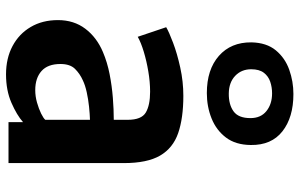

<svg xmlns="http://www.w3.org/2000/svg" viewBox="-194 -768 970 621"><g transform="rotate(90 290.5 -457.0)"><path d="M220 8Q168 8 128.5 -13Q89 -34 66.8 -71.8Q44.5 -109.5 44.5 -160Q44.5 -211.5 72.5 -248.5Q100.5 -285.5 148 -305.5Q181 -319.5 219.2 -327Q257.5 -334.5 295.8 -337.5Q334 -340.5 367 -340.5L392 -309.5L367 -263.5Q348.5 -263 324.5 -260.5Q300.5 -258 277.8 -253Q255 -248 239.5 -240.5Q218 -231 202.2 -215Q186.5 -199 186.5 -168Q186.5 -127 209.2 -106.8Q232 -86.5 271 -86.5Q291 -86.5 311.2 -92.2Q331.5 -98 346.8 -105.5Q362 -113 367 -119L392.5 -90L374.5 -47Q352 -27 312 -9.5Q272 8 220 8ZM507 0H374.5V-83H367V-385.5Q367 -430 343.5 -444Q320 -458 276 -458Q244.5 -458 210.5 -452.2Q176.5 -446.5 146.8 -437.5Q117 -428.5 98.5 -418L67.5 -510Q82.5 -519 117.5 -532.2Q152.5 -545.5 198 -555.5Q243.5 -565.5 289.5 -565.5Q361.5 -565.5 410 -548.8Q458.5 -532 482.8 -490.2Q507 -448.5 507 -373ZM280.5 -641.5Q204.5 -641.5 160.2 -680.5Q116 -719.5 116.5 -785.5Q117.5 -834.5 142.2 -864.5Q167 -894.5 205 -908Q243 -921.5 283.5 -921.5Q359 -921.5 404.2 -886Q449.5 -850.5 448.5 -783.5Q448 -734.5 424.2 -703.2Q400.5 -672 362.5 -656.8Q324.5 -641.5 280.5 -641.5ZM281.5 -712.5Q317.5 -712 339.5 -727.8Q361.5 -743.5 361.5 -782.5Q361.5 -816 338.8 -834.2Q316 -852.5 281.5 -852.5Q261.5 -852.5 243.8 -846.5Q226 -840.5 214.8 -825.8Q203.5 -811 203.5 -785Q203.5 -753.5 224.8 -733.2Q246 -713 281.5 -712.5Z"/></g></svg>

Font: Merriweather Sans SemiBold
Style: Regular
Weight: 600
Designer: Eben Sorkin
Foundry: Eben Sorkin
Version: Version 2.001